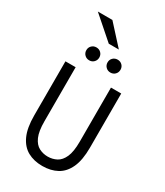

<svg xmlns="http://www.w3.org/2000/svg" viewBox="-267 -1219 1151 1337"><g transform="rotate(30 308.0 -550.5)"><path d="M308 12Q240.5 12 190.2 -15.5Q140 -43 112 -103.8Q84 -164.5 84 -265V-700H166V-265Q166 -185 185.5 -141.2Q205 -97.5 237.5 -80.5Q270 -63.5 308 -63.5Q346 -63.5 378.5 -80.5Q411 -97.5 430.5 -141.2Q450 -185 450 -265V-700H532.5V-265Q532.5 -165 504.5 -104Q476.5 -43 426 -15.5Q375.5 12 308 12ZM223 -788.5Q201 -788.5 186 -803.5Q171 -818.5 171 -840.5Q171 -862.5 186 -877.2Q201 -892 223 -892Q245.5 -892 260.2 -877.2Q275 -862.5 275 -840.5Q275 -818.5 260.2 -803.5Q245.5 -788.5 223 -788.5ZM393.5 -788.5Q371.5 -788.5 356.5 -803.5Q341.5 -818.5 341.5 -840.5Q341.5 -862.5 356.5 -877.2Q371.5 -892 393.5 -892Q416 -892 430.8 -877.2Q445.5 -862.5 445.5 -840.5Q445.5 -818.5 430.8 -803.5Q416 -788.5 393.5 -788.5ZM284 -957 106 -1113H223L365 -957Z"/></g></svg>

Font: Overpass Mono
Style: Regular
Weight: 400
Designer: Delve Withrington, Dave Bailey
Foundry: Delve Fonts LLC
Version: Version 4.000